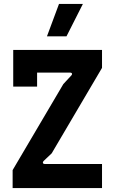

<svg xmlns="http://www.w3.org/2000/svg" viewBox="-20 -953 579 973"><path d="M44 0H497V-122H207C196 -122 194 -131 203 -139L242 -176L497 -609V-700H47V-514H168V-585H335C346 -585 349 -577 339 -568L301 -527L44 -91ZM218 -769H317L400 -933H279Z"/></svg>

Font: Finlandica SemiBold
Style: Regular
Weight: 600
Designer: Niklas Ekholm, Juho Hiilivirta, Jaakko Suomalainen
Foundry: Helsinki Type Studio
Version: Version 2.000;Glyphs 3.2 (3202)